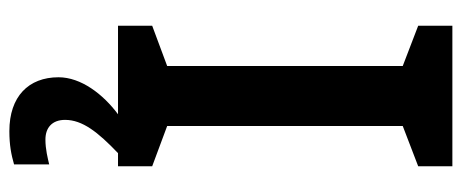

<svg xmlns="http://www.w3.org/2000/svg" viewBox="-308 -446 986 410"><g transform="rotate(90 185.0 -241.0)"><path d="M236 113C236 76 262 43 307 0H335V-73L249 -105V-608L335 -641V-714H35V-641L121 -608V-105L35 -73V0H224C181 32 145 79 145 127C145 191 186 232 260 232C290 232 310 228 331 222V147C318 150 299 155 278 155C253 155 236 141 236 113Z"/></g></svg>

Font: Noto Sans Bamum SemiBold
Style: Regular
Weight: 600
Designer: Monotype Design Team
Foundry: Monotype Imaging Inc.
Version: Version 2.002